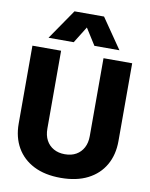

<svg xmlns="http://www.w3.org/2000/svg" viewBox="-100 -1003 850 1088"><g transform="rotate(10 325.0 -459.5)"><path d="M325 12Q234 12 170 -20.5Q106 -53 72 -112Q38 -171 38 -250V-698H203V-250Q203 -211 218 -183Q233 -155 260.5 -139.5Q288 -124 325 -124Q363 -124 390 -139.5Q417 -155 432 -183Q447 -211 447 -250V-698H612V-250Q612 -171 578 -112Q544 -53 480 -20.5Q416 12 325 12ZM120 -758 239 -931H409L528 -758H384L324 -853L265 -758Z"/></g></svg>

Font: Azeret Mono
Style: Bold
Weight: 700
Designer: Martin Vácha
Foundry: Displaay
Version: Version 1.002